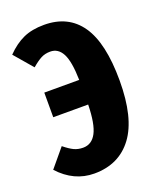

<svg xmlns="http://www.w3.org/2000/svg" viewBox="-138 -794 729 894"><g transform="rotate(-20 226.5 -347.5)"><path d="M432 -349Q432 -164 364.5 -73Q297 18 174 18Q74 18 -1 -64L74 -154Q101 -132 121 -122.5Q141 -113 166 -113Q209 -113 231.5 -155.5Q254 -198 256 -294H83V-416H256Q254 -508 233.5 -547Q213 -586 174 -586Q148 -586 128 -575.5Q108 -565 81 -542L3 -633Q43 -674 86 -693.5Q129 -713 189 -713Q309 -713 370.5 -624Q432 -535 432 -349Z"/></g></svg>

Font: Fira Sans Extra Condensed ExtraBold
Style: Regular
Weight: 800
Width: 1
Designer: Carrois Corporate & Edenspiekermann AG
Foundry: Carrois Corporate GbR & Edenspiekermann AG
Version: Version 4.203